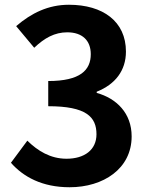

<svg xmlns="http://www.w3.org/2000/svg" viewBox="-20 -774 630 808"><path d="M273 14C415 14 534 -64 534 -200C534 -298 470 -360 387 -383V-388C465 -419 510 -477 510 -557C510 -684 413 -754 270 -754C183 -754 112 -719 48 -664L124 -573C167 -614 210 -638 263 -638C326 -638 362 -604 362 -546C362 -479 318 -433 183 -433V-327C343 -327 386 -282 386 -209C386 -143 335 -106 260 -106C192 -106 139 -139 95 -182L26 -89C78 -30 157 14 273 14Z"/></svg>

Font: Noto Sans CJK SC
Style: Bold
Weight: 700
Designer: Ryoko NISHIZUKA 西塚涼子 (kana, bopomofo & ideographs); Paul D. Hunt (Latin, Greek & Cyrillic); Sandoll Communications 산돌커뮤니
Foundry: Adobe
Version: Version 2.004;hotconv 1.0.118;makeotfexe 2.5.65603